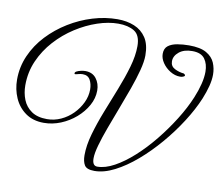

<svg xmlns="http://www.w3.org/2000/svg" viewBox="-100 -968 1373 1180"><g transform="rotate(10 586.5 -377.5)"><path d="M1088 -459Q1107 -505 1117.5 -547Q1128 -589 1128 -624Q1128 -673 1105 -704.5Q1082 -736 1027 -736Q975 -736 944.5 -711Q914 -686 914 -653Q914 -622 941 -608Q968 -594 999 -591Q1001 -590 1004.5 -587Q1008 -584 1008 -580Q1008 -578 1007 -577Q1004 -574 997 -571Q990 -568 979 -568Q947 -568 917 -586.5Q887 -605 868.5 -632.5Q850 -660 850 -688Q850 -722 871.5 -738.5Q893 -755 928 -761Q963 -767 1001 -767Q1072 -767 1110 -745Q1148 -723 1162.5 -688.5Q1177 -654 1177 -615Q1177 -582 1167 -543Q1157 -504 1139 -460Q1109 -388 1059.5 -310.5Q1010 -233 948.5 -161Q887 -89 820 -31.5Q753 26 686.5 60Q620 94 561 94Q513 94 499 71Q485 48 485 9Q485 -52 505.5 -124Q526 -196 556.5 -273.5Q587 -351 617.5 -428Q648 -505 668.5 -576Q689 -647 689 -707Q689 -775 650.5 -799Q612 -823 550 -823Q489 -823 420.5 -800Q352 -777 286.5 -735Q221 -693 168 -634.5Q115 -576 83.5 -504.5Q52 -433 52 -351Q52 -303 68.5 -261.5Q85 -220 122 -194.5Q159 -169 219 -169Q264 -169 305.5 -188Q347 -207 379 -239.5Q411 -272 430 -312Q449 -352 449 -394Q449 -428 435 -453.5Q421 -479 388 -479Q375 -479 361 -475Q347 -471 342 -471Q337 -471 337 -477Q337 -479 339 -482Q341 -485 346 -488Q357 -494 373 -497.5Q389 -501 401 -501Q445 -501 469 -470Q493 -439 493 -395Q493 -347 468 -302Q443 -257 401.5 -221Q360 -185 308.5 -164Q257 -143 203 -143Q136 -143 89.5 -176Q43 -209 19.5 -262.5Q-4 -316 -4 -377Q-4 -456 27.5 -527.5Q59 -599 114 -657.5Q169 -716 239 -759Q309 -802 386.5 -825.5Q464 -849 541 -849Q599 -849 645.5 -830Q692 -811 719.5 -769.5Q747 -728 747 -659Q747 -621 732.5 -565.5Q718 -510 694.5 -444.5Q671 -379 645 -311Q619 -243 595.5 -179.5Q572 -116 557.5 -64.5Q543 -13 543 18Q543 65 574 65Q623 65 680.5 33.5Q738 2 797.5 -52Q857 -106 912 -174Q967 -242 1013 -315.5Q1059 -389 1088 -459Z"/></g></svg>

Font: Great Vibes
Style: Regular
Weight: 400
Designer: Robert E. Leuschke, Viktoriya Grabowska, Viviana Monsalve, Eben Sorkin
Foundry: Robert E. Leuschke
Version: Version 1.103; ttfautohint (v1.8.4.7-5d5b)